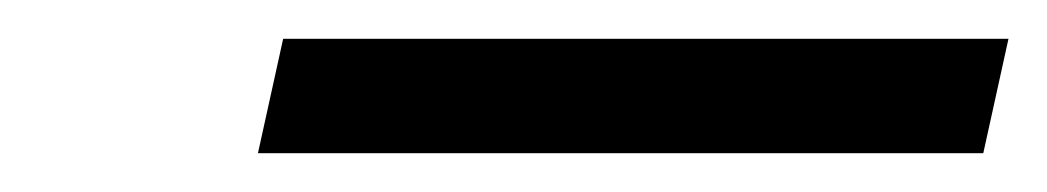

<svg xmlns="http://www.w3.org/2000/svg" viewBox="-20 -839 540 99"><path d="M113 -760H487L500 -819H126Z"/></svg>

Font: Noto Serif ExtraCondensed
Style: Italic
Weight: 400
Width: 2
Italic angle: -12°
Designer: Monotype Design Team
Foundry: Monotype Imaging Inc.
Version: Version 2.014